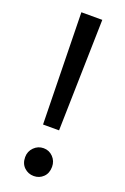

<svg xmlns="http://www.w3.org/2000/svg" viewBox="-141 -756 529 811"><g transform="rotate(20 123.5 -350.5)"><path d="M77 -710H171L159 -209H87ZM63 -54Q63 -80 81 -98Q99 -116 124 -116Q149 -116 166.5 -98Q184 -80 184 -54Q184 -25 166.5 -8Q149 9 124 9Q99 9 81 -8Q63 -25 63 -54Z"/></g></svg>

Font: Mukta
Style: Regular
Weight: 400
Designer: Girish Dalvi and Yashodeep Gholap
Foundry: Ek Type
Version: Version 2.538;PS 1.001;hotconv 16.6.51;makeotf.lib2.5.65220;